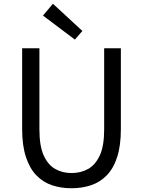

<svg xmlns="http://www.w3.org/2000/svg" viewBox="-20 -990 761 1023"><path d="M361 13Q305 13 257 -3Q209 -19 173.5 -56Q138 -93 118 -154Q98 -215 98 -302V-733H190V-300Q190 -212 213 -161.5Q236 -111 274.5 -89.5Q313 -68 361 -68Q410 -68 449 -89.5Q488 -111 511.5 -161.5Q535 -212 535 -300V-733H624V-302Q624 -215 604.5 -154Q585 -93 549 -56Q513 -19 465 -3Q417 13 361 13ZM379 -779 209 -907 262 -970 419 -825Z"/></svg>

Font: Noto Sans KR Thin
Style: Regular
Weight: 400
Version: Version 2.004-H2;hotconv 1.0.118;makeotfexe 2.5.65603